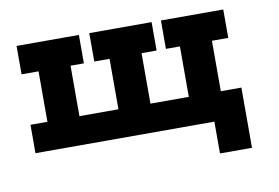

<svg xmlns="http://www.w3.org/2000/svg" viewBox="-71 -624 1294 892"><g transform="rotate(-10 575.5 -178.0)"><path d="M953 -134H1050V150H899V0H55V-134H135V-372H55V-506H349V-372H286V-134H470V-372H398V-506H692V-372H621V-134H802V-372H736V-506H1030V-372H953Z"/></g></svg>

Font: Arvo
Style: Bold
Weight: 700
Designer: Anton Koovit (Cyrillic Expansion: Cyreal)
Foundry: Anton Koovit, Yassin Baggar
Version: Version 3.000